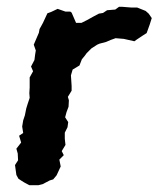

<svg xmlns="http://www.w3.org/2000/svg" viewBox="-20 -528 465 563"><path d="M66 15 51 7 43 2 34 -4 28 -15 24 -44 33 -58 32 -78 28 -92 42 -110 36 -130 48 -138 45 -157 48 -175 53 -190 57 -210 61 -223 67 -241 66 -255 67 -271V-288V-301L77 -319L71 -333L81 -352L83 -368L85 -380L79 -397L85 -411L94 -432L96 -443L100 -450L106 -461L119 -489L130 -493L149 -502L172 -494H186L190 -491L203 -461H219L235 -469L253 -479L270 -488L282 -490L294 -498L318 -500L329 -508H339L364 -506H382L407 -496L416 -488L425 -475L419 -456L410 -431L399 -424L381 -412L374 -407L343 -414L319 -416L305 -411L291 -405L272 -400L265 -397L248 -386L234 -372L229 -365L220 -354L213 -336L193 -324L188 -307L190 -276V-262L179 -244L182 -234L181 -215L175 -199L171 -184L180 -170L178 -155L170 -139V-121L172 -103L161 -85L167 -73L154 -60L158 -40L146 -14L136 -2L126 1L105 12L93 15Z"/></svg>

Font: Winky Rough Medium
Style: Italic
Weight: 500
Italic angle: -8.97852°
Designer: Simon Atzbach
Foundry: typofactur
Version: Version 1.206; ttfautohint (v1.8.4.7-5d5b)